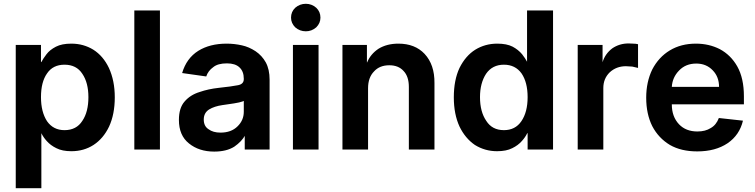

<svg xmlns="http://www.w3.org/2000/svg" viewBox="-20 -785 3980 1012"><path d="M196 -548V-458H198Q208 -477 225 -499Q242 -522 275 -539Q306 -555 356 -555Q420 -555 472 -523Q524 -490 554 -427Q585 -360 585 -272Q585 -183 555 -118Q525 -55 473 -21Q422 12 356 12Q308 12 277 -4Q246 -19 226 -42Q208 -62 198 -83V207H63V-548ZM228 -146Q261 -99 320 -99Q383 -99 414 -148Q446 -195 446 -273Q446 -349 414 -396Q383 -444 320 -444Q259 -444 228 -398Q196 -353 196 -273Q196 -195 228 -146Z M688 3V-730H823V3Z M976 -29Q923 -71 923 -153Q923 -216 953 -250Q983 -285 1032 -300Q1078 -316 1133 -322Q1200 -329 1235 -336Q1265 -342 1265 -368V-370Q1265 -409 1242 -430Q1220 -451 1176 -451Q1128 -451 1104 -431Q1077 -412 1067 -382L940 -400Q963 -478 1025 -517Q1086 -555 1175 -555Q1215 -555 1255 -546Q1292 -538 1327 -515Q1361 -492 1381 -456Q1401 -419 1401 -365V3H1270V-72H1272Q1254 -39 1215 -12Q1174 14 1109 14Q1029 14 976 -29ZM1232 -119Q1265 -151 1265 -196V-253Q1263 -251 1240 -245Q1210 -239 1193 -237Q1169 -233 1152 -231Q1110 -225 1082 -208Q1054 -190 1054 -155Q1054 -120 1079 -104Q1103 -86 1142 -86Q1199 -86 1232 -119Z M1659 -548V3H1524V-548ZM1536 -641Q1514 -663 1514 -692Q1514 -723 1536 -744Q1560 -765 1592 -765Q1623 -765 1647 -744Q1669 -723 1669 -692Q1669 -663 1647 -641Q1623 -620 1592 -620Q1560 -620 1536 -641Z M1785 3V-548H1914V-456H1915Q1933 -500 1975 -528Q2019 -555 2080 -555Q2167 -555 2218 -501Q2271 -444 2270 -347V3H2135V-327Q2135 -382 2107 -411Q2080 -441 2032 -441Q1981 -441 1952 -409Q1920 -377 1920 -320V3Z M2483 -21Q2432 -56 2402 -118Q2372 -183 2372 -272Q2372 -363 2402 -427Q2434 -491 2485 -523Q2537 -555 2601 -555Q2651 -555 2682 -539Q2712 -523 2732 -499Q2749 -477 2759 -458H2758V-730H2895V3H2761V-83H2759Q2749 -62 2731 -42Q2711 -19 2680 -4Q2649 12 2600 12Q2536 12 2483 -21ZM2728 -146Q2761 -194 2761 -273Q2761 -351 2729 -398Q2696 -444 2636 -444Q2575 -444 2542 -396Q2510 -347 2510 -273Q2510 -196 2543 -148Q2574 -99 2636 -99Q2696 -99 2728 -146Z M3156 -548V-457Q3169 -501 3207 -530Q3245 -556 3293 -556Q3308 -556 3317 -555Q3331 -555 3343 -552V-427Q3333 -430 3313 -434Q3289 -436 3279 -436Q3229 -436 3194 -404Q3160 -371 3160 -321V3H3025V-548Z M3511 -21Q3451 -57 3418 -120Q3386 -184 3386 -270Q3386 -353 3418 -419Q3452 -484 3510 -519Q3569 -555 3648 -555Q3717 -555 3774 -526Q3832 -495 3866 -435Q3901 -373 3901 -277V-235H3521Q3521 -170 3559 -130Q3595 -92 3656 -92Q3698 -92 3726 -110Q3755 -126 3769 -163L3896 -149Q3878 -73 3815 -30Q3751 13 3655 13Q3570 13 3511 -21ZM3770 -327Q3770 -380 3737 -414Q3703 -450 3650 -450Q3594 -450 3559 -413Q3524 -377 3521 -327Z"/></svg>

Font: Sinter Bold
Style: Regular
Weight: 700
Foundry: Adobe & rsms
Version: Version 1.000